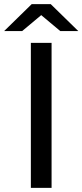

<svg xmlns="http://www.w3.org/2000/svg" viewBox="-44 -907 398 927"><path d="M201 -887H109L-24 -757H63L155 -834L247 -757H334ZM105 0H205V-700H105Z"/></svg>

Font: AWKNG-Font Medium
Style: Regular
Weight: 500
Designer: Awakening Church
Foundry: Awakening Church
Version: Version 1.700;PS 001.700;hotconv 1.0.88;makeotf.lib2.5.64775